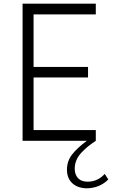

<svg xmlns="http://www.w3.org/2000/svg" viewBox="-20 -770 622 1050"><path d="M552.7 181.2 572.3 211.4Q523.9 259.8 451.2 259.8Q402.3 257.8 374.3 231Q346.2 204.1 346.2 157.7Q346.2 111.3 374 75.2Q401.9 39.1 455.1 0H103.5V-750H503.9V-691.4H163.6V-403.8H461.4V-346.2H163.6V-58.6H503.9V0Q479 16.6 461.2 31Q443.4 45.4 425.3 64.7Q407.2 84 397.9 106.2Q388.7 128.4 388.7 152.3Q388.7 185.1 406.7 204.3Q424.8 223.6 459 223.6Q514.2 223.6 552.7 181.2Z"/></svg>

Font: Now Alt Light
Style: Regular
Weight: 300
Designer: Alfredo Marco Pradil
Foundry: Alfredo Marco Pradil
Version: Version 1.002;PS 001.002;hotconv 1.0.88;makeotf.lib2.5.64775